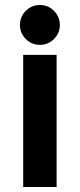

<svg xmlns="http://www.w3.org/2000/svg" viewBox="-20 -750 320 770"><path d="M73 -530H207V0H73ZM140 -570Q107 -570 83.5 -593.5Q60 -617 60 -650Q60 -683 83.5 -706.5Q107 -730 140 -730Q173 -730 196.5 -706.5Q220 -683 220 -650Q220 -617 196.5 -593.5Q173 -570 140 -570Z"/></svg>

Font: Golos UI
Style: Bold
Weight: 700
Designer: A.Korolkova, Vitaly Kuzmin
Foundry: ParaType Ltd
Version: Version 2.000